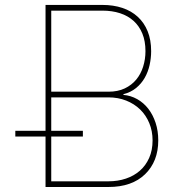

<svg xmlns="http://www.w3.org/2000/svg" viewBox="-20 -747 728 767"><path d="M41.2 -201.7V-224.4H161.9V-727.3H389.2Q432.9 -727.3 468.8 -715.4Q504.6 -703.5 530.2 -680Q555.8 -656.6 569.8 -622.2Q583.8 -587.7 583.8 -542.6Q583.8 -514.6 577.6 -487Q571.4 -459.5 558.1 -436.1Q544.7 -412.6 523.6 -395.4Q502.5 -378.2 473 -370.7V-367.9Q502.5 -365.4 528.1 -351Q553.6 -336.6 572.3 -312.7Q590.9 -288.7 601.6 -256.4Q612.2 -224.1 612.2 -186.1Q612.2 -102.3 559.7 -51.1Q507.1 0 413.4 0H161.9V-201.7ZM184.7 -358V-224.4H311.1V-201.7H184.7V-22.7H413.4Q451 -22.7 483.1 -33.6Q515.3 -44.4 538.9 -65.2Q562.5 -85.9 576 -116.5Q589.5 -147 589.5 -186.1Q589.5 -223.7 576.3 -255.3Q563.2 -286.9 539.8 -309.7Q516.3 -332.4 484 -345.2Q451.7 -358 413.4 -358ZM184.7 -704.5V-380.7H413.4Q450.6 -380.7 478.3 -393.8Q506 -407 524.3 -429.2Q542.6 -451.3 551.8 -480.8Q561.1 -510.3 561.1 -542.6Q561.1 -582.7 548.7 -612.9Q536.2 -643.1 513.7 -663.5Q491.1 -683.9 459.5 -694.2Q427.9 -704.5 389.2 -704.5Z"/></svg>

Font: Inter P Thin
Style: Regular
Weight: 100
Designer: Rasmus Andersson
Foundry: rsms
Version: Version 3.018;git-588b23468